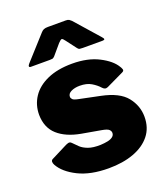

<svg xmlns="http://www.w3.org/2000/svg" viewBox="-140 -847 820 952"><g transform="rotate(-20 270.5 -371.0)"><path d="M373 -378Q358 -395 334 -409.5Q310 -424 273 -424Q247 -424 228 -415Q209 -406 209 -389Q209 -382 215.5 -375Q222 -368 249 -363L355 -341Q448 -322 485.5 -275Q523 -228 523 -170Q523 -112 491 -72Q459 -32 402 -11Q345 10 270 10Q174 10 110 -22Q46 -54 21 -99Q16 -108 16 -116Q16 -124 23 -128L110 -172Q123 -178 129.5 -177Q136 -176 141 -170Q153 -157 167.5 -143.5Q182 -130 206.5 -121Q231 -112 271 -113Q292 -114 309 -117.5Q326 -121 336 -129Q346 -137 346 -149Q346 -159 337.5 -167Q329 -175 300 -180L198 -198Q122 -212 79 -250.5Q36 -289 35 -357Q35 -409 62.5 -450.5Q90 -492 144 -516Q198 -540 275 -540Q357 -540 414.5 -510.5Q472 -481 494 -444Q499 -437 502 -428Q505 -419 494 -414L402 -370Q393 -366 386 -368.5Q379 -371 373 -378ZM325 -604 284 -658Q274 -672 268.5 -672Q263 -672 250 -658L204 -604Q197 -597 192.5 -596Q188 -595 178 -595H79Q70 -595 69.5 -600Q69 -605 76 -613L188 -737Q195 -745 203 -748.5Q211 -752 225 -752H320Q331 -752 337 -748Q343 -744 348 -739L459 -613Q476 -595 457 -595H352Q343 -595 336.5 -596Q330 -597 325 -604Z"/></g></svg>

Font: Libre Franklin Black
Style: Regular
Weight: 900
Designer: Pablo Impallari, Rodrigo Fuenzalida, Nhung Nguyen
Foundry: Impallari Type
Version: Version 3.000